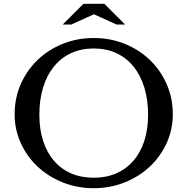

<svg xmlns="http://www.w3.org/2000/svg" viewBox="-20 -980 986 1010"><path d="M473 -780Q561 -780 637 -749Q713 -718 769 -664Q825 -610 857 -537Q889 -464 889 -379Q889 -298 856.5 -227Q824 -156 768 -103.5Q712 -51 636 -20.5Q560 10 473 10Q386 10 310 -20.5Q234 -51 178 -103.5Q122 -156 89.5 -227Q57 -298 57 -379Q57 -464 89 -537Q121 -610 177 -664Q233 -718 309 -749Q385 -780 473 -780ZM473 -45Q539 -45 591.5 -68Q644 -91 681.5 -134Q719 -177 739 -238.5Q759 -300 759 -376Q759 -456 739 -520.5Q719 -585 682 -630.5Q645 -676 592 -700.5Q539 -725 473 -725Q407 -725 354 -700.5Q301 -676 264 -630.5Q227 -585 207 -520.5Q187 -456 187 -376Q187 -300 207 -238.5Q227 -177 264 -134Q301 -91 354 -68Q407 -45 473 -45ZM529 -960 638 -851H593L474 -905L355 -851H310L419 -960Z"/></svg>

Font: Libre Baskerville
Style: Regular
Weight: 400
Designer: Pablo Impallari, Rodrigo Fuenzalida
Foundry: Pablo Impallari, Rodrigo Fuenzalida
Version: Version 1.000; ttfautohint (v0.93) -l 8 -r 50 -G 200 -x 14 -